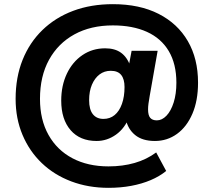

<svg xmlns="http://www.w3.org/2000/svg" viewBox="-20 -736 1026 922"><path d="M501 166Q404 166 322 135Q240 104 180.5 47Q121 -10 88 -88.5Q55 -167 55 -261Q55 -365 88.5 -448.5Q122 -532 184 -592Q246 -652 331.5 -684Q417 -716 522 -716Q650 -716 741.5 -669.5Q833 -623 882 -538.5Q931 -454 931 -339Q931 -253 904 -190Q877 -127 830 -93Q783 -59 724 -59Q664 -59 629 -87.5Q594 -116 584 -164L603 -179Q580 -120 537 -89.5Q494 -59 444 -59Q364 -59 319 -111Q274 -163 274 -253Q274 -325 301 -382Q328 -439 376 -471.5Q424 -504 485 -504Q532 -504 561.5 -482.5Q591 -461 606 -418H598L612 -492H737L699 -276Q695 -254 693 -238.5Q691 -223 691 -211Q691 -182 701.5 -170Q712 -158 733 -158Q758 -158 779.5 -180.5Q801 -203 814 -244Q827 -285 827 -339Q827 -429 790.5 -490.5Q754 -552 685.5 -583Q617 -614 522 -614Q416 -614 337.5 -571Q259 -528 215.5 -449Q172 -370 172 -261Q172 -161 213 -88Q254 -15 328 24Q402 63 501 63Q569 63 626.5 46.5Q684 30 730 -4L778 85Q746 111 703.5 129Q661 147 610 156.5Q559 166 501 166ZM477 -165Q508 -165 530.5 -183.5Q553 -202 565.5 -237Q578 -272 578 -318Q578 -356 562 -376Q546 -396 512 -396Q481 -396 458 -378.5Q435 -361 421.5 -329.5Q408 -298 408 -255Q408 -210 426 -187.5Q444 -165 477 -165Z"/></svg>

Font: Nunito Sans 9pt Black
Style: Regular
Weight: 900
Version: Version 3.101;gftools[0.9.27]